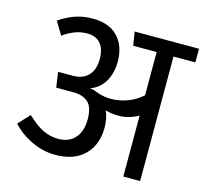

<svg xmlns="http://www.w3.org/2000/svg" viewBox="-101 -811 986 925"><g transform="rotate(15 391.5 -348.5)"><path d="M783 -621H674V0H590V-304Q542 -277 491 -277Q459 -277 426 -286Q442 -249 442 -204Q442 -119 391 -67.5Q340 -16 245 -16Q185 -16 127.5 -43Q70 -70 30 -114L83 -171Q123 -132 160.5 -113Q198 -94 239 -94Q293 -94 323 -128Q353 -162 353 -221Q353 -282 326.5 -306Q300 -330 252 -330H167L156 -406H228Q280 -406 307 -435.5Q334 -465 334 -517Q334 -568 310.5 -594.5Q287 -621 245 -621Q212 -621 183.5 -610Q155 -599 125 -578L86 -643Q126 -670 165.5 -683.5Q205 -697 252 -697Q334 -697 377.5 -651Q421 -605 421 -527Q421 -470 396 -427.5Q371 -385 324 -369Q340 -369 358 -361Q394 -346 435 -346Q477 -346 517 -361Q557 -376 590 -405V-621H473L462 -689H783Z"/></g></svg>

Font: FiraGOUPP
Style: Medium
Weight: 400
Designer: bBox Type
Foundry: bBox Type GmbH
Version: Version 1.001